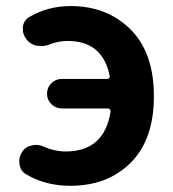

<svg xmlns="http://www.w3.org/2000/svg" viewBox="-20 -594 566 628"><path d="M143.6 -449.2Q129.9 -443.4 115.2 -443.4Q108.4 -443.4 101.6 -444.3Q79.1 -448.2 66.4 -465.8Q54.7 -480.5 54.7 -498Q54.7 -502 54.7 -505.9Q57.6 -528.3 77.1 -539.1Q137.7 -574.2 210.9 -574.2Q330.1 -574.2 406.7 -498Q483.4 -421.9 483.4 -279.3Q483.4 -137.7 407.7 -62Q332 13.7 210 13.7Q128.9 13.7 66.4 -23.4Q46.9 -34.2 43.9 -56.6Q43 -61.5 43 -66.4Q43 -83 52.7 -97.7Q63.5 -114.3 84 -118.2Q90.8 -120.1 97.7 -120.1Q111.3 -120.1 123 -114.3Q158.2 -98.6 195.3 -98.6Q321.3 -98.6 341.8 -229.5Q341.8 -233.4 339.4 -236.3Q336.9 -239.3 333 -239.3H182.6Q162.1 -239.3 147.9 -253.4Q133.8 -267.6 133.8 -287.6Q133.8 -307.6 147.9 -321.8Q162.1 -335.9 182.6 -335.9H331.1Q335 -335.9 337.4 -338.9Q339.8 -341.8 338.9 -345.7Q315.4 -460 202.1 -460Q170.9 -460 143.6 -449.2Z"/></svg>

Font: Gen Jyuu GothicX Bold
Style: Bold
Weight: 700
Designer: Ryoko NISHIZUKA (kana &amp; ideographs); Paul D. Hunt (Latin, Greek &amp; Cyrillic); Wenlong ZHANG (bopomofo); Sandoll C
Version: Version 1.058.20140828